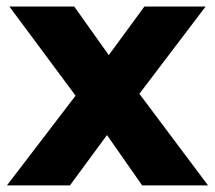

<svg xmlns="http://www.w3.org/2000/svg" viewBox="-20 -560 649 580"><path d="M247 -321.6 243.2 -224 8.3 -540.3H204.2L343.4 -344.7L270.3 -341.2L416.2 -540.3H601.2L364.9 -229.2L365.3 -324.4L608.4 0H409.4L264 -208.1L337.2 -198.2L191.3 0H1Z"/></svg>

Font: iiserrat Thin
Style: Regular
Weight: 100
Designer: Akira Ohta
Foundry: Akira Ohta
Version: Version 1.200;Glyphs 3.3.1 (3343)